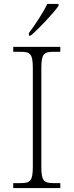

<svg xmlns="http://www.w3.org/2000/svg" viewBox="-20 -951 374 971"><path d="M126 -784V-771H135C179 -807 251 -886 276 -921V-931H219C198 -886 155 -822 126 -784ZM47 0H285V-25H251C202 -25 189 -35 189 -109V-605C189 -679 202 -689 251 -689H285V-714H47V-689H84C133 -689 146 -679 146 -605V-109C146 -35 133 -25 84 -25H47Z"/></svg>

Font: Noto Serif Myanmar ExtraLight
Style: Regular
Weight: 200
Designer: Ben Mitchell and the Monotype Design Team
Foundry: Monotype Imaging Inc.
Version: Version 2.106